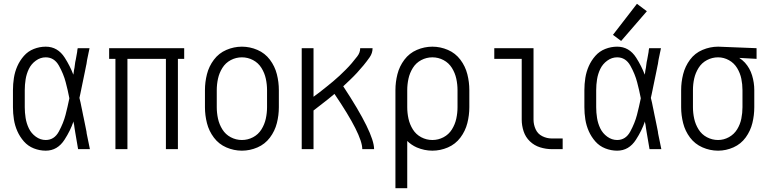

<svg xmlns="http://www.w3.org/2000/svg" viewBox="-20 -783 4040 1008"><path d="M220 8Q188 8 157.5 -4Q127 -16 105.5 -40.5Q84 -65 71 -94.5Q58 -124 53 -156Q48 -188 48 -220V-310Q48 -342 53 -374Q58 -406 71 -435.5Q84 -465 105.5 -489.5Q127 -514 157.5 -526Q188 -538 220 -538Q283 -538 320 -480Q348 -436 365 -391L367 -403L368 -412L369 -417L371 -427L373 -442L375 -457L378 -471L385 -510L386 -520L388 -530H450L447 -515L445 -506L443 -496L439 -477L437 -467L434 -447L432 -438L426 -408Q417 -365 408 -321L406 -311L401 -287L397 -269Q400 -256 403 -244L404 -239L407 -224L411 -205L414 -190L415 -185L417 -175L419 -166L428 -122L434 -92L435 -83L437 -73Q444 -36 452 0H390Q382 -44 375 -88L371 -113L369 -128L368 -132L366 -142V-146Q350 -98 319 -50Q282 8 220 8ZM220 -48Q265 -48 289 -92.5Q313 -137 324 -179.5Q335 -222 344 -266V-268Q336 -310 325 -351Q314 -394 289.5 -438Q265 -482 220 -482Q192 -482 168 -464.5Q144 -447 131.5 -421Q119 -395 114.5 -366.5Q110 -338 110 -310V-220Q110 -192 114.5 -163.5Q119 -135 131.5 -109Q144 -83 168 -65.5Q192 -48 220 -48Z M586 0V-474H553V-530H947V-474H914V0H851V-474H649V0Z M1250 8Q1208 8 1168.5 -9Q1129 -26 1103 -60.5Q1077 -95 1066.5 -136.5Q1056 -178 1056 -220V-310Q1056 -352 1066.5 -393.5Q1077 -435 1103 -469.5Q1129 -504 1168.5 -521Q1208 -538 1250 -538Q1292 -538 1331.5 -521Q1371 -504 1397 -469.5Q1423 -435 1433.5 -393.5Q1444 -352 1444 -310V-220Q1444 -178 1433.5 -136.5Q1423 -95 1397 -60.5Q1371 -26 1331.5 -9Q1292 8 1250 8ZM1250 -48Q1281 -48 1308.5 -62.5Q1336 -77 1352.5 -103.5Q1369 -130 1375.5 -160Q1382 -190 1382 -220V-310Q1382 -340 1375.5 -370Q1369 -400 1352.5 -426.5Q1336 -453 1308.5 -467.5Q1281 -482 1250 -482Q1219 -482 1191.5 -467.5Q1164 -453 1147.5 -426.5Q1131 -400 1124.5 -370Q1118 -340 1118 -310V-220Q1118 -190 1124.5 -160Q1131 -130 1147.5 -103.5Q1164 -77 1191.5 -62.5Q1219 -48 1250 -48Z M1564 0V-530H1626V-275Q1642 -286 1657 -298Q1675 -312 1693 -326.5Q1711 -341 1728.5 -355.5Q1746 -370 1762.5 -385.5Q1779 -401 1795.5 -417.5Q1812 -434 1826.5 -451Q1841 -468 1856 -487.5Q1871 -507 1871 -530H1936Q1936 -504 1920.5 -482Q1905 -460 1888.5 -440Q1872 -420 1854.5 -401Q1837 -382 1818 -364Q1800 -347 1782 -330Q1944 -84 1944 0H1882Q1882 -75 1736 -290Q1719 -276 1702 -262Q1682 -246 1661 -230Q1644 -216 1626 -203V0Z M2056 205V-310Q2056 -352 2066.5 -393.5Q2077 -435 2103 -469.5Q2129 -504 2168.5 -521Q2208 -538 2250 -538Q2292 -538 2331.5 -521Q2371 -504 2397 -469.5Q2423 -435 2433.5 -393.5Q2444 -352 2444 -310V-220Q2444 -178 2433.5 -136.5Q2423 -95 2397 -60.5Q2371 -26 2331.5 -9Q2292 8 2250 8Q2208 8 2168 -9Q2139 -22 2118 -43V205ZM2250 -48Q2281 -48 2308.5 -62.5Q2336 -77 2352.5 -103.5Q2369 -130 2375.5 -160Q2382 -190 2382 -220V-310Q2382 -340 2375.5 -370Q2369 -400 2352.5 -426.5Q2336 -453 2308.5 -467.5Q2281 -482 2250 -482Q2219 -482 2191.5 -467.5Q2164 -453 2147.5 -426.5Q2131 -400 2124.5 -370Q2118 -340 2118 -310V-220Q2118 -190 2124.5 -160Q2131 -130 2147.5 -103.5Q2164 -77 2191.5 -62.5Q2219 -48 2250 -48Z M2877 0Q2846 0 2815.5 -9.5Q2785 -19 2762 -41Q2739 -63 2729 -93.5Q2719 -124 2719 -155V-474H2575V-530H2781V-155Q2781 -129 2792 -104.5Q2803 -80 2827 -68Q2851 -56 2877 -56H2934V0Z M3241 -568 3198 -600 3324 -763 3376 -724ZM3220 8Q3188 8 3157.5 -4Q3127 -16 3105.5 -40.5Q3084 -65 3071 -94.5Q3058 -124 3053 -156Q3048 -188 3048 -220V-310Q3048 -342 3053 -374Q3058 -406 3071 -435.5Q3084 -465 3105.5 -489.5Q3127 -514 3157.5 -526Q3188 -538 3220 -538Q3283 -538 3320 -480Q3348 -436 3365 -391L3367 -403L3368 -412L3369 -417L3371 -427L3373 -442L3375 -457L3378 -471L3385 -510L3386 -520L3388 -530H3450L3447 -515L3445 -506L3443 -496L3439 -477L3437 -467L3434 -447L3432 -438L3426 -408Q3417 -365 3408 -321L3406 -311L3401 -287L3397 -269Q3400 -256 3403 -244L3404 -239L3407 -224L3411 -205L3414 -190L3415 -185L3417 -175L3419 -166L3428 -122L3434 -92L3435 -83L3437 -73Q3444 -36 3452 0H3390Q3382 -44 3375 -88L3371 -113L3369 -128L3368 -132L3366 -142V-146Q3350 -98 3319 -50Q3282 8 3220 8ZM3220 -48Q3265 -48 3289 -92.5Q3313 -137 3324 -179.5Q3335 -222 3344 -266V-268Q3336 -310 3325 -351Q3314 -394 3289.5 -438Q3265 -482 3220 -482Q3192 -482 3168 -464.5Q3144 -447 3131.5 -421Q3119 -395 3114.5 -366.5Q3110 -338 3110 -310V-220Q3110 -192 3114.5 -163.5Q3119 -135 3131.5 -109Q3144 -83 3168 -65.5Q3192 -48 3220 -48Z M3750 8Q3707 8 3667.5 -9.5Q3628 -27 3602.5 -61Q3577 -95 3566.5 -136.5Q3556 -178 3556 -220V-310Q3556 -352 3566.5 -393.5Q3577 -435 3602.5 -469.5Q3628 -504 3668 -521Q3708 -538 3750 -538H3751L3952 -530V-474L3861 -479Q3877 -469 3891 -454Q3917 -425 3928.5 -387Q3940 -349 3940 -310V-220Q3940 -178 3930 -137Q3920 -96 3895 -61.5Q3870 -27 3831 -9.5Q3792 8 3750 8ZM3750 -48Q3780 -48 3807 -63Q3834 -78 3850 -104Q3866 -130 3872 -160Q3878 -190 3878 -220V-310Q3878 -340 3872 -369.5Q3866 -399 3850 -425.5Q3834 -452 3807 -467Q3780 -482 3750 -482Q3719 -482 3691.5 -467.5Q3664 -453 3647.5 -426.5Q3631 -400 3624.5 -370.5Q3618 -341 3618 -310V-220Q3618 -190 3624.5 -160Q3631 -130 3647.5 -103.5Q3664 -77 3691.5 -62.5Q3719 -48 3750 -48Z"/></svg>

Font: Iosevka SS01 Light
Style: Regular
Weight: 300
Monospace: yes
Designer: Belleve Invis
Foundry: Belleve Invis
Version: 2.3.3; ttfautohint (v1.8.3)